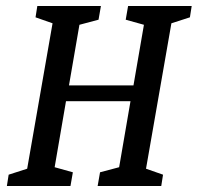

<svg xmlns="http://www.w3.org/2000/svg" viewBox="-20 -623 662 643"><path d="M554 -545 469 -58 526 -38 520 0H307L315 -46L379 -63L417 -284H201L163 -63L224 -46L216 0H3L9 -38L71 -58L156 -545L99 -565L105 -603H318L310 -557L246 -540L211 -337H427L462 -540L401 -557L409 -603H622L616 -565Z"/></svg>

Font: Grenze
Style: Italic
Weight: 400
Italic angle: -10°
Designer: Renata Polastri
Foundry: Omnibus-Type
Version: Version 1.002; ttfautohint (v1.8)